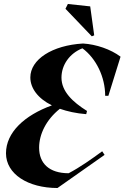

<svg xmlns="http://www.w3.org/2000/svg" viewBox="-20 -928 624 962"><path d="M268 14 504 -152 492 -170C439 -131 381 -90 324 -60C227 -60 176 -109 176 -188C176 -255 211 -328 280 -383C317 -370 361 -360 412 -356L416 -372C344 -417 288 -470 288 -539C288 -603 329 -661 393 -686C462 -635 507 -542 507 -448H523L584 -644C535 -681 462 -706 396 -710C241 -701 132 -630 132 -540C132 -487 169 -435 240 -400C102 -350 10 -264 10 -160C10 -56 120 14 268 14ZM440 -746 452 -751 432 -896 320 -908 308 -884Z"/></svg>

Font: Mazius Display Extra Italic
Style: Bold
Weight: 700
Italic angle: -17°
Designer: Alberto Casagrande & Collletttivo
Foundry: Collletttivo
Version: Version 2.000;Glyphs 3.2 (3217)